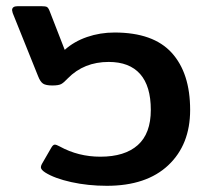

<svg xmlns="http://www.w3.org/2000/svg" viewBox="-20 -585 673 620"><path d="M126 -28Q112 -37 112 -45Q112 -49 115 -55L145 -107Q151 -118 157 -118Q162 -118 173 -112Q233 -79 304 -79Q383 -79 425 -116.5Q467 -154 467 -230Q467 -307 432.5 -346Q398 -385 331 -385Q251 -385 199 -332Q186 -318 177.5 -313.5Q169 -309 149 -309Q128 -309 119 -315Q110 -321 103 -339L21 -543L19 -552Q19 -565 37 -565H114Q127 -565 131.5 -562.5Q136 -560 140 -550L189 -424Q219 -451 261 -465.5Q303 -480 350 -480Q475 -480 534.5 -414.5Q594 -349 594 -230Q594 -118 523.5 -51.5Q453 15 325 15Q264 15 210 3Q156 -9 126 -28Z"/></svg>

Font: Mitr
Style: Regular
Weight: 400
Designer: Thanarat Vachiruckul
Foundry: Cadson Demak
Version: Version 1.002